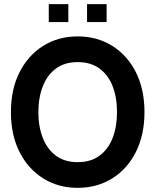

<svg xmlns="http://www.w3.org/2000/svg" viewBox="-20 -889 747 923"><path d="M353.5 14Q260.5 14 188 -31.2Q115.5 -76.5 74 -158.2Q32.5 -240 32.5 -350Q32.5 -460 74 -541.8Q115.5 -623.5 188 -668.8Q260.5 -714 353.5 -714Q446.5 -714 519.2 -668.8Q592 -623.5 633.2 -541.8Q674.5 -460 674.5 -350Q674.5 -240 633.2 -158.2Q592 -76.5 519.2 -31.2Q446.5 14 353.5 14ZM353.5 -109.5Q416.5 -109.5 458.5 -140.5Q500.5 -171.5 521.5 -226Q542.5 -280.5 542.5 -350Q542.5 -420 521.5 -474.2Q500.5 -528.5 458.2 -559.5Q416 -590.5 353.5 -590.5Q291 -590.5 249 -559.5Q207 -528.5 185.8 -474Q164.5 -419.5 164.5 -350Q164.5 -280.5 185.8 -226Q207 -171.5 249 -140.5Q291 -109.5 353.5 -109.5ZM214.5 -783V-869H308.5V-783ZM398.5 -783V-869H492.5V-783Z"/></svg>

Font: Cabin
Style: Bold
Weight: 700
Width: 4
Designer: Pablo Impallari
Foundry: Pablo Impallari. http://www.impallari.com Igino Marini. http://www.ikern.com
Version: Version 3.001